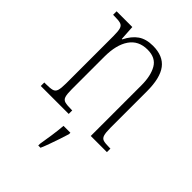

<svg xmlns="http://www.w3.org/2000/svg" viewBox="-222 -645 967 967"><g transform="rotate(45 262.0 -161.0)"><path d="M29 0V-25H41Q70 -25 85 -29Q100 -33 105 -49Q110 -65 110 -99V-438Q110 -472 105 -487.5Q100 -503 85.5 -507Q71 -511 43 -511H33V-536H145L150 -456H153Q175 -500 206 -521.5Q237 -543 286 -543Q358 -543 392 -498.5Q426 -454 426 -359V-99Q426 -65 431 -49Q436 -33 450 -29Q464 -25 493 -25H500V0H385V-361Q385 -428 361.5 -469Q338 -510 280 -510Q216 -510 183.5 -462.5Q151 -415 151 -331V-98Q151 -64 156 -48.5Q161 -33 176 -29Q191 -25 220 -25H228V0ZM232 208Q238 172 243.5 135Q249 98 252 61H301V71Q295 92 285.5 119.5Q276 147 266.5 174Q257 201 248 221H232Z"/></g></svg>

Font: Noto Serif Bengali Condensed ExtraLight
Style: Regular
Weight: 200
Width: 3
Designer: Juan Bruce, Universal Thirst, Indian Type Foundry and the Monotype Design Team.
Foundry: Monotype Imaging Inc.
Version: Version 2.003; ttfautohint (v1.8.4.7-5d5b)